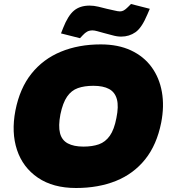

<svg xmlns="http://www.w3.org/2000/svg" viewBox="-20 -931 850 960"><path d="M360 9Q245 9 169.5 -42.5Q94 -94 65 -181.5Q36 -269 57 -378Q79 -490 137.5 -563Q196 -636 284.5 -672.5Q373 -709 484 -709Q571 -709 635 -679Q699 -649 738 -595.5Q777 -542 789.5 -471Q802 -400 786 -318Q764 -207 706 -134.5Q648 -62 560 -26.5Q472 9 360 9ZM397 -198Q442 -198 474.5 -209.5Q507 -221 529 -252Q551 -283 562 -341Q574 -399 564.5 -434.5Q555 -470 525.5 -486Q496 -502 447 -502Q402 -502 369.5 -490.5Q337 -479 315.5 -448Q294 -417 282 -359Q271 -301 280 -265.5Q289 -230 319 -214Q349 -198 397 -198ZM380 -740 285 -764 296 -792Q320 -853 350 -878Q380 -903 428 -903Q449 -903 472 -897.5Q495 -892 514 -887Q534 -883 552 -878.5Q570 -874 580 -874Q590 -874 599 -879Q608 -884 620 -896L635 -911L729 -887L717 -859Q689 -792 657.5 -770Q626 -748 586 -748Q565 -748 542.5 -754.5Q520 -761 499 -766Q481 -771 466.5 -775Q452 -779 443 -779Q427 -779 416 -773Q405 -767 394 -755Z"/></svg>

Font: REM Black
Style: Italic
Weight: 900
Italic angle: -11°
Designer: Octavio Pardo
Foundry: Ashler Design
Version: Version 1.005;gftools[0.9.28]